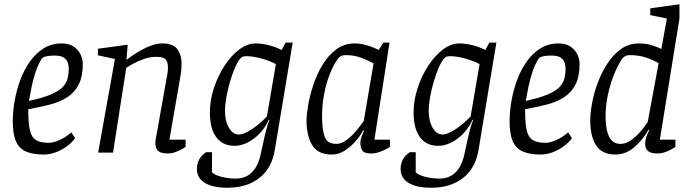

<svg xmlns="http://www.w3.org/2000/svg" viewBox="-20 -717 3248 902"><path d="M186 9Q136 9 103.5 -4.5Q71 -18 55.5 -52Q40 -86 40 -147Q40 -191 48.5 -241Q57 -291 74.5 -339Q92 -387 119.5 -426.5Q147 -466 184.5 -489.5Q222 -513 270 -513Q305 -513 327 -497.5Q349 -482 359 -460Q369 -438 369 -418Q369 -359 350.5 -321.5Q332 -284 298 -261.5Q264 -239 217 -226.5Q170 -214 113 -204V-195Q113 -137 120.5 -104.5Q128 -72 149 -59Q170 -46 208 -46Q231 -46 260.5 -59.5Q290 -73 315 -95L333 -68Q317 -46 292.5 -28.5Q268 -11 240.5 -1Q213 9 186 9ZM116 -243Q181 -257 218.5 -273Q256 -289 274 -307.5Q292 -326 297.5 -348.5Q303 -371 303 -397Q303 -408 299 -421.5Q295 -435 281 -445.5Q267 -456 236 -456Q214 -456 197.5 -452.5Q181 -449 176 -441Q159 -414 147 -378Q135 -342 128 -306.5Q121 -271 116 -243Z M767 4Q749 4 736 -0.5Q723 -5 716.5 -16Q710 -27 710 -46Q710 -48 710 -51.5Q710 -55 711 -59L764 -357Q766 -364 767.5 -376.5Q769 -389 769 -401Q769 -424 759 -437Q749 -450 714 -450Q684 -450 655 -439.5Q626 -429 604.5 -417Q583 -405 573 -398L511 0H441L520 -440L440 -457V-488L580 -507L574 -438H577Q583 -443 600.5 -455Q618 -467 641.5 -480.5Q665 -494 691.5 -503.5Q718 -513 742 -513Q794 -513 813.5 -485.5Q833 -458 833 -420Q833 -406 832 -392.5Q831 -379 829 -367Q827 -355 825 -344L776 -61H852V-27Q850 -25 837 -17.5Q824 -10 805.5 -3Q787 4 767 4Z M1048 165Q979 165 942 142Q905 119 905 76Q905 64 908 52.5Q911 41 916 31.5Q921 22 929.5 13.5Q938 5 948 -2H976V93Q990 106 1022 114Q1054 122 1088 122Q1133 122 1162.5 93.5Q1192 65 1204 10Q1212 -25 1219 -57.5Q1226 -90 1233 -115.5Q1240 -141 1246 -153L1243 -155Q1220 -102 1174 -67Q1128 -32 1081 -32Q1026 -32 996 -72.5Q966 -113 966 -189Q966 -246 985 -303.5Q1004 -361 1035 -408.5Q1066 -456 1104 -484.5Q1142 -513 1181 -513Q1210 -513 1243.5 -504.5Q1277 -496 1303 -482L1322 -517H1355L1271 -12Q1257 73 1198.5 119Q1140 165 1048 165ZM1103 -85Q1125 -85 1162.5 -109.5Q1200 -134 1234 -170L1276 -416Q1246 -432 1206.5 -442.5Q1167 -453 1140 -453Q1126 -453 1120.5 -451Q1115 -449 1109 -442Q1096 -427 1083.5 -398Q1071 -369 1060.5 -333Q1050 -297 1043.5 -261Q1037 -225 1037 -196Q1037 -148 1055.5 -116.5Q1074 -85 1103 -85Z M1539 9Q1473 9 1446.5 -35.5Q1420 -80 1420 -150Q1420 -177 1427.5 -221.5Q1435 -266 1451.5 -316.5Q1468 -367 1494.5 -411.5Q1521 -456 1559 -484.5Q1597 -513 1647 -513Q1672 -513 1697 -506Q1722 -499 1739.5 -491.5Q1757 -484 1759 -482L1781 -517H1810L1739 -61H1812V-27Q1810 -25 1796 -17.5Q1782 -10 1763 -3Q1744 4 1724 4Q1689 4 1681 -11.5Q1673 -27 1673 -46Q1673 -58 1677.5 -71.5Q1682 -85 1690 -104L1687 -106Q1673 -79 1649.5 -52.5Q1626 -26 1598 -8.5Q1570 9 1539 9ZM1560 -41Q1584 -41 1608.5 -59.5Q1633 -78 1654 -103Q1675 -128 1689 -149L1735 -419Q1710 -433 1677 -445.5Q1644 -458 1606 -458Q1590 -458 1582.5 -454Q1575 -450 1570 -444Q1548 -416 1530.5 -372Q1513 -328 1503 -276.5Q1493 -225 1493 -171Q1493 -107 1505.5 -74Q1518 -41 1560 -41Z M2005 165Q1936 165 1899 142Q1862 119 1862 76Q1862 64 1865 52.5Q1868 41 1873 31.5Q1878 22 1886.5 13.5Q1895 5 1905 -2H1933V93Q1947 106 1979 114Q2011 122 2045 122Q2090 122 2119.5 93.5Q2149 65 2161 10Q2169 -25 2176 -57.5Q2183 -90 2190 -115.5Q2197 -141 2203 -153L2200 -155Q2177 -102 2131 -67Q2085 -32 2038 -32Q1983 -32 1953 -72.5Q1923 -113 1923 -189Q1923 -246 1942 -303.5Q1961 -361 1992 -408.5Q2023 -456 2061 -484.5Q2099 -513 2138 -513Q2167 -513 2200.5 -504.5Q2234 -496 2260 -482L2279 -517H2312L2228 -12Q2214 73 2155.5 119Q2097 165 2005 165ZM2060 -85Q2082 -85 2119.5 -109.5Q2157 -134 2191 -170L2233 -416Q2203 -432 2163.5 -442.5Q2124 -453 2097 -453Q2083 -453 2077.5 -451Q2072 -449 2066 -442Q2053 -427 2040.5 -398Q2028 -369 2017.5 -333Q2007 -297 2000.5 -261Q1994 -225 1994 -196Q1994 -148 2012.5 -116.5Q2031 -85 2060 -85Z M2520 9Q2470 9 2437.5 -4.5Q2405 -18 2389.5 -52Q2374 -86 2374 -147Q2374 -191 2382.5 -241Q2391 -291 2408.5 -339Q2426 -387 2453.5 -426.5Q2481 -466 2518.5 -489.5Q2556 -513 2604 -513Q2639 -513 2661 -497.5Q2683 -482 2693 -460Q2703 -438 2703 -418Q2703 -359 2684.5 -321.5Q2666 -284 2632 -261.5Q2598 -239 2551 -226.5Q2504 -214 2447 -204V-195Q2447 -137 2454.5 -104.5Q2462 -72 2483 -59Q2504 -46 2542 -46Q2565 -46 2594.5 -59.5Q2624 -73 2649 -95L2667 -68Q2651 -46 2626.5 -28.5Q2602 -11 2574.5 -1Q2547 9 2520 9ZM2450 -243Q2515 -257 2552.5 -273Q2590 -289 2608 -307.5Q2626 -326 2631.5 -348.5Q2637 -371 2637 -397Q2637 -408 2633 -421.5Q2629 -435 2615 -445.5Q2601 -456 2570 -456Q2548 -456 2531.5 -452.5Q2515 -449 2510 -441Q2493 -414 2481 -378Q2469 -342 2462 -306.5Q2455 -271 2450 -243Z M2872 9Q2808 9 2780.5 -34Q2753 -77 2753 -150Q2753 -187 2762 -235Q2771 -283 2789.5 -331.5Q2808 -380 2835.5 -421.5Q2863 -463 2899.5 -488Q2936 -513 2982 -513Q3017 -513 3045.5 -503.5Q3074 -494 3087 -487L3113 -630L3035 -646V-678L3172 -697V-630L3080 -61H3153V-27Q3151 -25 3138 -17.5Q3125 -10 3106.5 -3Q3088 4 3067 4Q3040 4 3025.5 -6.5Q3011 -17 3011 -42Q3011 -58 3015.5 -71Q3020 -84 3030 -106L3027 -108Q3001 -61 2960.5 -26Q2920 9 2872 9ZM2895 -41Q2920 -41 2944 -58Q2968 -75 2988.5 -98.5Q3009 -122 3023 -144L3074 -420Q3048 -436 3014 -447Q2980 -458 2940 -458Q2924 -458 2914.5 -451.5Q2905 -445 2902 -440Q2881 -408 2863.5 -364Q2846 -320 2835.5 -270Q2825 -220 2825 -171Q2825 -136 2831 -106.5Q2837 -77 2852 -59Q2867 -41 2895 -41Z"/></svg>

Font: Faustina Light Light
Style: Italic
Weight: 300
Italic angle: -8°
Version: Version 1.200